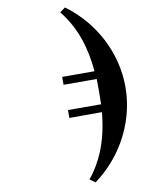

<svg xmlns="http://www.w3.org/2000/svg" viewBox="-152 -744 914 1053"><g transform="rotate(20 305.5 -217.0)"><path d="M182 -238 342 -330C367 -289 389 -250 412 -208L252 -116L274 -78L431 -169C472 -80 500 13 500 115C500 143 498 172 493 201L530 205C565 125 583 40 583 -46C583 -150 557 -253 505 -343C410 -508 235 -619 44 -639L29 -605C156 -556 245 -467 316 -366L160 -276Z"/></g></svg>

Font: XITS
Style: Bold
Weight: 700
Designer: MicroPress Inc., with final additions and corrections provided by Coen Hoffman, Elsevier (retired)
Version: Version 1.107